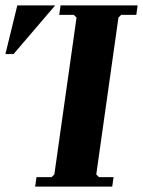

<svg xmlns="http://www.w3.org/2000/svg" viewBox="-133 -690 529 710"><path d="M315 -635 305 -625 223 -45 233 -35H287L282 0H-3L2 -35H58L68 -45L150 -625L140 -635H86L91 -670H376L371 -635ZM71 -670 -83 -490H-113L-69 -670Z"/></svg>

Font: Brygada 1918
Style: Italic
Weight: 400
Italic angle: -8°
Designer: Mateusz Machalski | Borys Kosmynka | Przemek Hoffer
Foundry: NIEPODLEGLA 2018
Version: Version 3.006